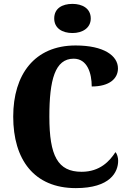

<svg xmlns="http://www.w3.org/2000/svg" viewBox="-20 -958 666 988"><path d="M353 -788C403 -788 447 -813 447 -863C447 -915 403 -938 353 -938C300 -938 259 -915 259 -863C259 -813 300 -788 353 -788ZM370 10C548 10 588 -73 588 -131C588 -146 583 -166 574 -175C545 -130 495 -74 400 -74C277 -74 234 -156 234 -358C234 -547 263 -656 359 -656C430 -656 452 -580 452 -513C544 -513 587 -554 587 -606C587 -671 515 -724 369 -724C158 -724 48 -575 48 -358C48 -137 155 10 370 10Z"/></svg>

Font: Noto Serif Tamil Condensed Black
Style: Regular
Weight: 900
Width: 3
Designer: Indian Type Foundry, Tom Grace, and the Monotype Design Team
Foundry: Monotype Imaging Inc.
Version: Version 2.004